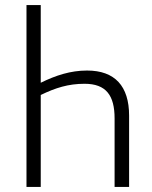

<svg xmlns="http://www.w3.org/2000/svg" viewBox="-20 -734 597 754"><path d="M84 -714V0H140V-361C198 -389 248 -405 312 -405C397 -405 430 -359 430 -269V0H487V-280C487 -396 431 -457 322 -457C257 -457 199 -438 140 -409V-714Z"/></svg>

Font: Noto Sans Display SemiCondensed Light
Style: Regular
Weight: 300
Width: 4
Designer: Monotype Design Team
Foundry: Monotype Imaging Inc.
Version: Version 1.900